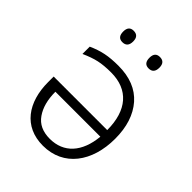

<svg xmlns="http://www.w3.org/2000/svg" viewBox="-206 -837 963 963"><g transform="rotate(45 276.0 -355.0)"><path d="M143.1 -680.2C143.1 -652.8 154.8 -639.2 177.7 -639.2C201.7 -639.2 213.9 -652.8 213.9 -680.2C213.9 -707 201.7 -720.2 177.7 -720.2C154.8 -720.2 143.1 -707 143.1 -680.2ZM329.1 -680.2C329.1 -652.8 340.8 -639.2 363.8 -639.2C387.7 -639.2 399.9 -652.8 399.9 -680.2C399.9 -707 387.7 -720.2 363.8 -720.2C340.8 -720.2 329.1 -707 329.1 -680.2ZM248 -542C213.4 -542 183.1 -539.6 157.2 -534.2C131.3 -528.8 105 -520 78.1 -507.8V-456.1C107.4 -469.2 134.3 -479 159.2 -484.4C183.6 -489.7 212.4 -492.2 246.1 -492.2C367.2 -492.2 436 -414.1 436 -273.9H56.2V-234.9C56.2 -92.3 127 9.8 263.2 9.8C409.7 9.8 495.1 -108.4 495.1 -271C495.1 -354.5 473.6 -420.4 431.2 -469.2C388.7 -517.6 327.6 -542 248 -542ZM435.1 -226.1C423.8 -106.4 361.3 -39.1 263.2 -39.1C212.9 -39.1 176.3 -56.2 152.3 -90.8C128.4 -125 116.2 -169.9 116.2 -226.1Z"/></g></svg>

Font: Noto Reveo Sans
Style: Regular
Weight: 300
Designer: Monotype Design Team
Foundry: Monotype Imaging Inc.
Version: Version 2.007